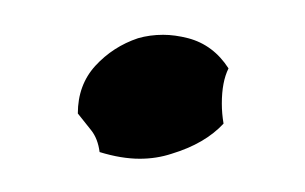

<svg xmlns="http://www.w3.org/2000/svg" viewBox="-20 -368 178 112"><path d="M113.3 -328.1Q109.4 -320.3 109.4 -307.6Q109.4 -301.8 110.4 -295.9Q99.6 -284.2 80.1 -278.3Q71.3 -275.4 61.5 -275.4Q50.8 -275.4 38.1 -279.3Q37.1 -287.1 33.2 -292Q29.3 -296.9 25.4 -301.8Q25.4 -318.4 35.6 -329.6Q45.9 -340.8 60.5 -345.7Q67.4 -347.7 75.2 -347.7Q82 -347.7 89.8 -345.7Q104.5 -341.8 113.3 -328.1Z"/></svg>

Font: Crafty Girls
Style: Regular
Weight: 400
Designer: Crystal Kluge
Foundry: Font Diner, Inc DBA Tart Workshop
Version: Version 1.001